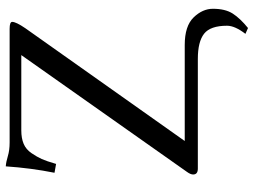

<svg xmlns="http://www.w3.org/2000/svg" viewBox="-126 -572 870 658"><g transform="rotate(-90 309.0 -243.0)"><path d="M190.9 -605Q164.1 -605 145 -596.9Q126 -588.9 113 -569.8Q100.1 -550.8 93 -534.9Q85.9 -519 76.2 -485.8L45.9 -491.2Q62 -571.3 67.9 -658.2Q83 -657.2 103 -651.1Q123 -645 149.9 -645H539.1Q563 -645 563 -636.2Q563 -623 541 -590.8L154.8 -44.9H483.9Q548.8 -44.9 578.4 -14.4Q607.9 16.1 607.9 51.8Q607.9 93.8 591.6 119.4Q575.2 145 542 171.9L522 163.1Q549.8 127 549.8 100.1Q549.8 43 522.5 21.5Q495.1 0 436 0H60.1Q40 0 40 -16.1Q40 -24.9 48.8 -37.1L449.2 -605Z"/></g></svg>

Font: Biolilbert
Style: Regular
Weight: 400
Designer: Philipp H. Poll
Foundry: Philipp H. Poll
Version: Version 1.1.0